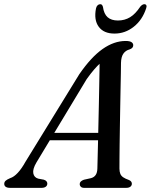

<svg xmlns="http://www.w3.org/2000/svg" viewBox="-49 -908 728 928"><path d="M126.9 -122.4Q108.2 -90.5 111.9 -70.5Q115.6 -50.4 135.6 -44.6L162.8 -39.5Q171.9 -36.6 175.8 -31.6Q179.7 -26.5 179.7 -20.9Q179.7 -11.2 172.3 -5.6Q164.8 0 151.5 0H0.2Q-14.2 0 -21.3 -5.1Q-28.5 -10.1 -28.5 -19.4Q-28.5 -28 -22.1 -34.2Q-15.6 -40.3 0.2 -47Q18.1 -52.5 36.9 -72.7Q55.7 -92.8 74.2 -126.3L334.2 -549.1Q391.3 -632 446.7 -671Q502.2 -710 558.2 -710Q578.1 -710 586.6 -704.2Q595 -698.5 595 -689.5Q595 -682.5 590.8 -677.5Q586.6 -672.5 577.4 -669.2Q558.3 -664.2 547.5 -648.9Q536.6 -633.6 535.8 -604.4Q535.8 -586 535.2 -553.4Q534.5 -520.8 533.7 -478.9Q532.9 -437 532.1 -390.6Q531.3 -344.2 530.5 -298.2Q529.7 -252.2 529.2 -211.3Q528.6 -170.4 528.5 -139.5Q528.3 -108.5 528.3 -92.7Q528.5 -77.7 532.6 -67.7Q536.7 -57.7 546.5 -51.1Q556.3 -44.4 573.2 -38.4Q588.3 -32.5 588.3 -19.9Q588.3 -11.4 581.3 -5.7Q574.3 0 560.4 0H358.1Q347.1 0 341.6 -5.3Q336.2 -10.5 336.2 -18Q336.2 -25.6 341.6 -30.8Q347.1 -36 356.5 -39.3L390.6 -46.9Q405.9 -51 413.5 -62.5Q421.1 -73.9 421.6 -93Q422.1 -111.4 422.9 -143.9Q423.7 -176.4 424.7 -218.2Q425.7 -260 426.7 -306.8Q427.8 -353.6 428.8 -400.9Q429.8 -448.3 430.6 -491.5Q431.4 -534.8 432 -569.7Q432.7 -604.7 432.7 -626.1L456.1 -618Q447.5 -612.9 435 -602Q422.6 -591.2 406.7 -572.9Q390.8 -554.6 370.3 -526.1ZM165.8 -230.1 178.4 -265.7H460.5L457.1 -230.1ZM521.1 -808.9Q553.7 -808.9 579.8 -824.8Q605.8 -840.7 628.6 -875.4Q634.1 -881.9 639.1 -884.8Q644.1 -887.7 648.5 -887.7Q655.8 -887.7 658.3 -882.3Q660.7 -876.9 657.3 -867.4Q639.1 -811.6 597.5 -778.7Q555.9 -745.7 504.3 -745.7Q452.4 -745.7 428.2 -778.7Q404 -811.6 415 -867.4Q417 -876.9 422.6 -882.3Q428.2 -887.7 435.3 -887.7Q440.4 -887.7 443.4 -884.8Q446.3 -881.9 448.4 -875.4Q453.3 -840.3 471.3 -824.6Q489.3 -808.9 521.1 -808.9Z"/></svg>

Font: Fraunces
Style: Italic
Weight: 900
Italic angle: -16°
Version: Version 1.000;[0bf87f6ff]